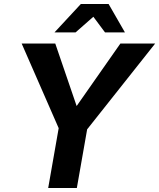

<svg xmlns="http://www.w3.org/2000/svg" viewBox="-20 -945 800 965"><path d="M449.2 -860.8 359.9 -782.2H253.9L386.2 -924.8H525.9L607.9 -782.2H507.8ZM759.8 -726.1 418 -294.9 366.2 0H222.2L274.9 -300.8L88.9 -726.1H257.8L365.2 -412.1L585 -726.1Z"/></svg>

Font: Stilu SemiBold
Style: Italic
Weight: 600
Italic angle: -10°
Designer: Genilson Lima Santos
Foundry: Genilson Lima Santos
Version: Version 1.200;PS 001.200;hotconv 1.0.88;makeotf.lib2.5.64775